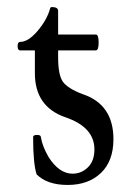

<svg xmlns="http://www.w3.org/2000/svg" viewBox="-20 -513 355 545"><path d="M172 12Q114 12 84 -18Q74 -48 74 -124Q74 -130 85 -130Q96 -130 96 -124Q100 -98 118 -67Q148 -20 186 -20Q211 -20 229.5 -38Q248 -56 248 -89Q248 -152 166 -180Q79 -210 79 -305V-370H37Q30 -370 30 -382Q30 -394 37 -394Q60 -394 86.5 -425Q113 -456 122 -488Q123 -493 127 -493Q145 -493 145 -482V-415H252Q260 -415 260 -392.5Q260 -370 252 -370H145V-351Q145 -300 158.5 -281Q172 -262 214 -246Q302 -217 302 -118Q302 -56 266.5 -22Q231 12 172 12Z"/></svg>

Font: Junicode Cond Light
Style: Regular
Weight: 300
Width: 3
Designer: Peter S. Baker
Version: Version 2.201